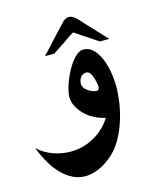

<svg xmlns="http://www.w3.org/2000/svg" viewBox="-162 -670 800 959"><g transform="rotate(-15 238.0 -191.0)"><path d="M339.4 -211.4Q338.9 -218.8 336.7 -230Q334.5 -241.2 331.5 -252.4Q326.2 -272 317.6 -283.9Q309.1 -295.9 297.9 -295.9Q287.1 -295.9 279.3 -291.3Q271.5 -286.6 266.6 -279.5Q261.7 -272.5 259.5 -263.4Q257.3 -254.4 257.3 -245.6Q257.3 -238.3 262.5 -229.7Q267.6 -221.2 276.6 -213.6Q285.6 -206.1 298.1 -200.4Q310.5 -194.8 325.2 -193.8Q333.5 -193.8 336.4 -200.7V-200.2ZM403.8 -428.2 286.1 -506.3Q273.4 -499 263.7 -492.7Q253.9 -486.3 246.1 -480.5Q242.7 -478 239.7 -476.1Q236.8 -474.1 233.9 -471.7Q232.4 -470.7 230.7 -469.5Q229 -468.3 227.5 -466.8L202.6 -451.2Q200.2 -449.7 197.5 -448Q194.8 -446.3 192.4 -444.3L183.6 -438.5L168 -428.2H119.6Q132.3 -441.4 146 -455.8Q159.7 -470.2 170.9 -483.4Q191.4 -505.4 211.7 -526.9Q231.9 -548.3 252.4 -570.8Q259.3 -577.6 267.8 -582Q276.4 -586.4 285.6 -586.4Q293.9 -586.4 301.5 -582.8Q309.1 -579.1 316.2 -573.5Q323.2 -567.9 330.1 -560.5Q336.9 -553.2 343.3 -545.9Q347.7 -540 354 -533.7Q357.4 -529.8 360.6 -526.4Q363.8 -522.9 367.7 -519Q368.7 -518.1 369.4 -517.1Q370.1 -516.1 371.1 -515.1L373.5 -512.7V-513.2Q378.4 -508.8 384.8 -500.5V-501Q389.6 -496.1 394.3 -491Q398.9 -485.8 403.8 -480.5Q416 -467.3 429.2 -453.4Q442.4 -439.5 452.6 -428.2ZM424.8 -189.9Q424.8 -150.4 418 -105Q411.1 -59.6 396.7 -15.1Q382.3 29.3 360.6 68.6Q338.9 107.9 309.6 135.3Q270 171.4 232.4 187.3Q194.8 203.1 161.1 203.6Q127.9 203.6 97.9 189.2Q67.9 174.8 41.7 148.7Q15.6 122.6 -6.1 86.2Q-27.8 49.8 -44.9 6.3V3.9Q-10.3 35.6 33.4 50.8Q77.1 65.9 122.6 65.9Q152.3 65.9 182.4 58.3Q212.4 50.8 239.7 36.1Q267.1 21.5 290.8 0Q314.5 -21.5 332 -49.3V-52.7Q305.7 -57.6 279.3 -71Q252.9 -84.5 231.9 -104.2Q210.9 -124 197.8 -148.4Q184.6 -172.9 184.6 -199.7Q184.6 -213.9 189.7 -235.1Q194.8 -256.3 203.9 -279.8Q212.9 -303.2 225.3 -326.7Q237.8 -350.1 252 -368.7Q266.1 -387.2 281.7 -398.9Q297.4 -410.6 313 -410.6Q341.3 -410.6 362.3 -390.4Q383.3 -370.1 397.2 -338.1Q411.1 -306.2 418 -266.8Q424.8 -227.5 424.8 -189.9Z"/></g></svg>

Font: XB Khoramshahr
Style: Bold
Weight: 700
Designer: Behnam
Foundry: Irmug
Version: Version 8.005 2009